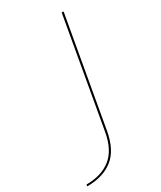

<svg xmlns="http://www.w3.org/2000/svg" viewBox="-384 -662 809 964"><g transform="rotate(-30 21.0 -180.0)"><path d="M-177.5 229.5 -175.5 219.5Q-89.5 219.5 -34.8 176.8Q20 134 37 38.5L148 -590.5H159L48 38Q30 139.5 -27.5 184.5Q-85 229.5 -177.5 229.5Z"/></g></svg>

Font: Anybody ExtraExpanded Thin
Style: Italic
Weight: 100
Width: 8
Italic angle: -10°
Designer: Tyler Finck
Foundry: Etcetera Type Company
Version: Version 1.010; ttfautohint (v1.8.3) -l 8 -r 50 -G 200 -x 14 